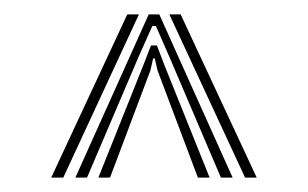

<svg xmlns="http://www.w3.org/2000/svg" viewBox="-20 -820 428 267"><path d="M84.8 -573 186.8 -800H201.5L303.5 -573H287.2L216 -739.8L196.8 -783.8H191.8L172.2 -739.8L101 -573ZM51.2 -573 157 -800H173.2L68 -573ZM116.8 -573 179.5 -729.8 190 -756.8H198.2L208.5 -729.8L271.5 -573H255.2L199 -722.2L195.2 -738.8H193L189.2 -722.2L133 -573ZM320.8 -573 215.5 -800H231.2L337 -573Z"/></svg>

Font: Big Shoulders Inline Display Thin Medium
Style: Regular
Weight: 500
Version: Version 2.002